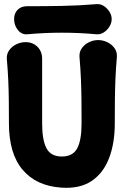

<svg xmlns="http://www.w3.org/2000/svg" viewBox="-20 -885 618 925"><path d="M103 -682Q138 -682 160.5 -659.5Q183 -637 183 -602Q183 -544 183 -495Q183 -446 183 -397.5Q183 -349 183 -291Q183 -210 204 -170.5Q225 -131 278 -131Q331 -131 352 -170.5Q373 -210 373 -291Q373 -349 372.5 -400Q372 -451 370 -501.5Q368 -552 363 -610Q361 -634 374 -652.5Q387 -671 408.5 -681.5Q430 -692 453 -692Q476 -692 497.5 -681.5Q519 -671 532 -652.5Q545 -634 543 -610Q538 -552 536 -501.5Q534 -451 533.5 -400Q533 -349 533 -291Q533 -194 505 -122Q477 -50 420.5 -12.5Q364 25 276 19Q155 11 89 -67Q23 -145 23 -291Q23 -349 22.5 -397Q22 -445 20 -493.5Q18 -542 13 -600Q11 -624 24 -642.5Q37 -661 58.5 -671.5Q80 -682 103 -682ZM518 -792Q518 -774 507 -756.5Q496 -739 479.5 -728.5Q463 -718 444 -720Q278 -735 113 -720Q85 -717 66.5 -740Q48 -763 48 -792V-793Q48 -821 65 -838Q82 -855 110 -855Q194 -855 277.5 -856.5Q361 -858 444 -865Q463 -867 479.5 -856.5Q496 -846 507 -829Q518 -812 518 -793Z"/></svg>

Font: Winky Sans
Style: Bold
Weight: 700
Designer: Simon Atzbach
Foundry: typofactur
Version: Version 1.205